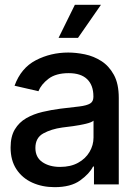

<svg xmlns="http://www.w3.org/2000/svg" viewBox="-20 -773 569 805"><path d="M209 11.7Q157.2 11.7 115.2 -7.3Q73.2 -26.4 48.8 -63.5Q24.4 -100.6 24.4 -154.3Q24.4 -200.7 42.2 -230.5Q60.1 -260.3 90.3 -277.6Q120.6 -294.9 158 -303.7Q195.3 -312.5 233.9 -317.4Q282.7 -322.8 313.2 -326.7Q343.8 -330.6 357.7 -338.9Q371.6 -347.2 371.6 -366.7V-369.1Q371.6 -415.5 345.5 -440.9Q319.3 -466.3 268.1 -466.3Q214.4 -466.3 183.6 -442.9Q152.8 -419.4 141.1 -390.6L41 -413.6Q67.9 -487.8 130.1 -520.3Q192.4 -552.7 266.1 -552.7Q298.8 -552.7 335.7 -545.2Q372.6 -537.6 404.8 -517.1Q437 -496.6 457.5 -459.2Q478 -421.9 478 -362.3V0H374V-74.7H370.1Q355 -44.4 315.9 -16.4Q276.9 11.7 209 11.7ZM231.9 -73.2Q276.4 -73.2 307.6 -90.6Q338.9 -107.9 355.5 -136.2Q372.1 -164.6 372.1 -196.3V-267.1Q364.3 -259.8 339.4 -253.9Q314.5 -248 286.1 -244.1Q257.8 -240.2 240.7 -238.3Q194.8 -231.9 161.6 -213.6Q128.4 -195.3 128.4 -152.8Q128.4 -113.3 157.7 -93.3Q187 -73.2 231.9 -73.2ZM225.6 -614.3 293.9 -752.9H403.3L307.1 -614.3Z"/></svg>

Font: Inter Tight Medium
Style: Regular
Weight: 500
Designer: Rasmus Andersson
Foundry: rsms
Version: Version 3.004; ttfautohint (v1.8.4.7-5d5b)